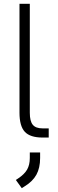

<svg xmlns="http://www.w3.org/2000/svg" viewBox="-20 -720 301 1005"><path d="M82 -130V-700H136V-130Q136 -86 151.5 -67Q167 -48 203 -48H235V0H203Q138 0 110 -30Q82 -60 82 -130ZM63 222 75 214Q108 192 122 167.5Q136 143 136 107V78H190V107Q190 159 170.5 194.5Q151 230 108 256L94 265Z"/></svg>

Font: Bai Jamjuree Light
Style: Regular
Weight: 300
Designer: Katatrad Aksorn Co.,Ltd.
Foundry: Cadson Demak Co.,Ltd.
Version: Version 1.000; ttfautohint (v1.6)